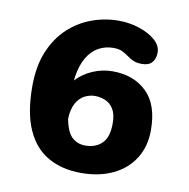

<svg xmlns="http://www.w3.org/2000/svg" viewBox="-74 -696 766 779"><g transform="rotate(10 309.5 -306.5)"><path d="M365 -418Q452 -418 505.5 -366.2Q559 -314.5 559 -209.5Q559 -142.5 528 -93Q497 -43.5 440.8 -16.5Q384.5 10.5 309 10.5Q231 10.5 173.5 -22Q116 -54.5 85 -123.5Q54 -192.5 54 -302Q54 -384.5 79.2 -445.2Q104.5 -506 147.2 -545.8Q190 -585.5 243.5 -605Q297 -624.5 354 -624.5Q398 -624.5 438.5 -611.2Q479 -598 505 -575.5Q531 -553 531 -524.5Q531 -499 517.5 -483.5Q504 -468 476.5 -468Q454 -468 439.8 -474.5Q425.5 -481 413.5 -490Q401.5 -499 387.5 -505.5Q373.5 -512 351.5 -512Q318 -512 290.2 -496.5Q262.5 -481 244 -449.5Q225.5 -418 218 -370Q218 -366 217.5 -362.2Q217 -358.5 216 -354Q244.5 -384.5 283.8 -401.2Q323 -418 365 -418ZM220 -196.5Q230.5 -142 253 -122Q275.5 -102 306.5 -102Q350 -102 375.8 -127.5Q401.5 -153 401.5 -209.5Q401.5 -247.5 388.2 -268.8Q375 -290 354.5 -298.5Q334 -307 311.5 -307Q291 -307 270.2 -296.8Q249.5 -286.5 235.5 -262.2Q221.5 -238 220 -196.5Z"/></g></svg>

Font: Sono Monospace
Style: Bold
Weight: 700
Designer: Tyler Finck
Foundry: Tyler Finck
Version: Version 2.112